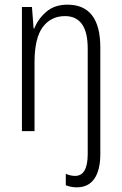

<svg xmlns="http://www.w3.org/2000/svg" viewBox="-20 -562 521 823"><path d="M309 241Q295 241 283.5 238.5Q272 236 262 232V183Q282 192 302 192Q356 192 356 98V-353Q356 -425 331 -459Q306 -493 259 -493Q198 -493 163 -445.5Q128 -398 128 -295V0H74V-532H117L124 -440H127Q143 -481 178.5 -511.5Q214 -542 269 -542Q410 -542 410 -358V98Q410 167 384.5 204Q359 241 309 241Z"/></svg>

Font: Noto Sans Gujarati UI Condensed Light
Style: Regular
Weight: 300
Width: 3
Designer: Jelle Bosma - Monotype Design Team, Universal Thirst
Foundry: Monotype Imaging Inc.
Version: Version 2.106; ttfautohint (v1.8.4.7-5d5b)